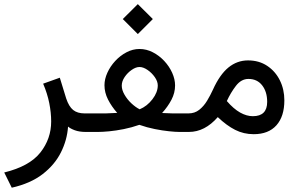

<svg xmlns="http://www.w3.org/2000/svg" viewBox="-25 -626 1417 911"><path d="M297.9 -25.4Q293.5 38.6 263.9 97.4Q234.4 156.2 177 200.4Q119.6 244.6 30.8 264.6L-4.9 192.4Q114.7 163.1 166.3 97.9Q217.8 32.7 217.8 -49.8Q217.8 -91.8 208.7 -137Q199.7 -182.1 179.7 -229L258.8 -257.3L289.1 -158.7Q301.8 -120.6 322 -104.2Q342.3 -87.9 376.5 -87.9H395.5V0H381.8Q351.6 0 330.3 -7.8Q309.1 -15.6 297.9 -25.4Z M557.6 -535.6 628.9 -606.4 700.2 -535.6 628.9 -464.4ZM744.1 -89.8Q770.5 -88.4 789.6 -88.1Q808.6 -87.9 824.2 -87.9H870.1V0H825.2Q807.6 0 776.9 -3.2Q746.1 -6.3 709.2 -13.7Q672.4 -21 636.2 -33.7Q600.1 -21 562.3 -13.4Q524.4 -5.9 492.4 -2.9Q460.4 0 441.4 0H376V-87.9H441.4Q460.9 -87.9 480.7 -88.1Q500.5 -88.4 531.2 -90.3Q504.4 -120.6 487.5 -153.8Q470.7 -187 470.7 -221.7Q470.7 -250.5 484.4 -280.8Q498 -311 521.7 -336.7Q545.4 -362.3 575.2 -377.9Q605 -393.6 636.7 -393.6Q669.9 -393.6 700.2 -377.9Q730.5 -362.3 754.4 -336.7Q778.3 -311 792 -280.5Q805.7 -250 805.7 -220.7Q805.7 -185.5 788.6 -152.8Q771.5 -120.1 744.1 -89.8ZM636.7 -308.1Q619.6 -308.1 599.9 -294.4Q580.1 -280.8 566.4 -260.5Q552.7 -240.2 552.7 -219.7Q552.7 -199.2 565.7 -176.8Q578.6 -154.3 598.4 -135.7Q618.2 -117.2 637.7 -107.4Q672.9 -122.1 698.2 -155Q723.6 -188 723.6 -220.7Q723.6 -239.7 709.5 -260Q695.3 -280.3 675 -294.2Q654.8 -308.1 636.7 -308.1Z M1008.3 -70.3Q946.8 0 871.6 0H850.6V-87.9H869.1Q898.9 -87.9 920.4 -105Q941.9 -122.1 957.5 -147.9Q973.1 -173.8 985.4 -200.7Q1017.6 -272 1058.8 -305.7Q1100.1 -339.4 1151.9 -339.4Q1204.1 -339.4 1242.9 -313.5Q1281.7 -287.6 1303 -244.6Q1324.2 -201.7 1324.2 -149.9Q1324.2 -73.7 1286.6 -31.5Q1249 10.7 1178.7 10.7Q1131.3 10.7 1090.8 -9.8Q1050.3 -30.3 1008.3 -70.3ZM1051.3 -146.5Q1083.5 -109.4 1114.3 -92Q1145 -74.7 1174.8 -74.7Q1242.7 -74.7 1242.7 -142.6Q1242.7 -190.4 1219 -220.9Q1195.3 -251.5 1153.8 -251.5Q1119.6 -251.5 1094.5 -218.8Q1069.3 -186 1051.3 -146.5Z"/></svg>

Font: Vazir WOL-UI
Style: Regular-WOL-UI
Weight: 400
Designer: Saber Rastikerdar
Foundry: Saber Rastikerdar
Version: Version 30.1.0